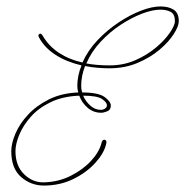

<svg xmlns="http://www.w3.org/2000/svg" viewBox="-20 -567 575 596"><path d="M101 -451Q97 -458 102 -461.5Q107 -465 112 -457Q131 -424 163 -403Q195 -382 236 -373Q253 -411 283 -442.5Q313 -474 348.5 -497.5Q384 -521 418 -534Q452 -547 478 -547Q503 -547 519 -537Q535 -527 535 -501Q535 -486 519.5 -461.5Q504 -437 475 -412.5Q446 -388 406.5 -371.5Q367 -355 320 -355Q280 -355 244 -362Q232 -331 232 -300Q232 -290 235 -280Q285 -280 304.5 -266Q324 -252 324 -239Q324 -226 313 -221.5Q302 -217 294 -217Q270 -217 252 -232.5Q234 -248 226 -270Q175 -268 137.5 -250Q100 -232 76 -205Q52 -178 40 -149Q28 -120 28 -98Q28 -52 55 -26Q82 0 116 -1Q161 -2 199 -21Q237 -40 262.5 -67.5Q288 -95 295 -123Q298 -135 305.5 -133Q313 -131 309 -118Q302 -90 275 -60.5Q248 -31 207 -11Q166 9 116 9Q76 9 45.5 -17.5Q15 -44 15 -98Q15 -122 28 -152.5Q41 -183 67 -211Q93 -239 132 -258.5Q171 -278 223 -280Q220 -290 220 -300Q220 -332 233 -364Q186 -375 152 -397Q118 -419 101 -451ZM478 -537Q453 -537 420.5 -524.5Q388 -512 354.5 -490Q321 -468 292.5 -437.5Q264 -407 248 -370Q281 -364 320 -364Q364 -364 401 -380.5Q438 -397 465.5 -420.5Q493 -444 508 -466.5Q523 -489 523 -501Q523 -523 510 -530Q497 -537 478 -537ZM312 -240Q312 -249 297 -259.5Q282 -270 238 -270Q246 -252 260.5 -239Q275 -226 293 -226Q300 -226 306 -230Q312 -234 312 -240Z"/></svg>

Font: Kapakana Light
Style: Regular
Weight: 300
Designer: Kyosuke Nagai
Version: Version 1.000